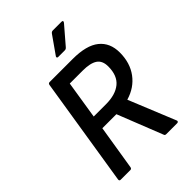

<svg xmlns="http://www.w3.org/2000/svg" viewBox="-243 -948 1054 1054"><g transform="rotate(-45 283.5 -421.5)"><path d="M54 0Q44 0 45 -11L146 -645Q148 -655 158 -655H337Q443 -655 494 -614Q545 -573 545 -497Q545 -417 504 -361.5Q463 -306 391 -285V-284L502 -12Q504 -8 501.5 -4Q499 0 493 0H408Q398 0 396 -8L292 -271H183L141 -11Q139 0 130 0ZM195 -350H290Q364 -350 405 -383.5Q446 -417 446 -488Q446 -533 417.5 -552Q389 -571 330 -571H230ZM288 -719Q282 -719 280.5 -723Q279 -727 282 -731L353 -832Q360 -843 370 -843H438Q445 -843 446.5 -839Q448 -835 443 -829L357 -729Q353 -724 349 -721.5Q345 -719 339 -719Z"/></g></svg>

Font: Sofia Sans Semi Condensed SemiBold
Style: Italic
Weight: 600
Italic angle: -9°
Version: Version 4.100